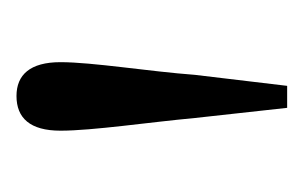

<svg xmlns="http://www.w3.org/2000/svg" viewBox="-86 -756 360 227"><g transform="rotate(-90 93.5 -642.0)"><path d="M94 -802C68 -802 53 -786 53 -750C53 -712 63 -645 68 -591L80 -482H106L119 -591C123 -645 134 -712 134 -750C134 -786 119 -802 94 -802Z"/></g></svg>

Font: Source Han Serif CN Light
Style: Regular
Weight: 300
Designer: Ryoko NISHIZUKA 西塚涼子 (kana & ideographs); Frank Grießhammer (Latin, Greek & Cyrillic); Wenlong ZHANG 张文龙 (bopomofo); San
Foundry: Adobe
Version: Version 2.003;hotconv 1.1.1;makeotfexe 2.6.0